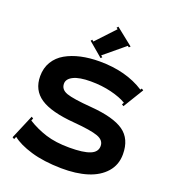

<svg xmlns="http://www.w3.org/2000/svg" viewBox="-170 -1098 1105 1234"><g transform="rotate(20 382.0 -480.5)"><path d="M296.9 -835 307.1 -826.2 426.8 -954.1 417 -960.9 425.8 -971.2 543 -877.9 534.2 -869.1 524.9 -876 384.8 -759.8 396 -751 387.2 -742.2 289.1 -825.2ZM100.1 -236.8 112.8 -229 106 -212.9Q164.1 -176.3 232.4 -154.5Q300.8 -132.8 395 -132.8Q490.2 -132.8 535.6 -151.4Q581.1 -169.9 581.1 -210.9Q581.1 -251 533.9 -268.1Q486.8 -285.2 369.1 -294.9Q208.5 -307.6 135.3 -356.7Q62 -405.8 62 -501Q62 -557.1 87.9 -599.9Q113.8 -642.6 159.2 -668.5Q204.6 -694.3 262.9 -707.3Q321.3 -720.2 390.1 -720.2Q571.3 -720.2 696.8 -639.2L703.1 -648.9L715.8 -641.1L630.9 -502L618.2 -509.8L626 -523.9Q586.4 -547.9 521.2 -564Q456.1 -580.1 379.9 -580.1Q302.7 -580.1 262.5 -560.3Q222.2 -540.5 222.2 -507.8Q222.2 -467.3 267.3 -451.4Q312.5 -435.5 438 -425.8Q593.8 -413.6 663.8 -364.3Q733.9 -314.9 733.9 -210Q733.9 -137.7 689.5 -87.2Q645 -36.6 568.6 -12.7Q492.2 11.2 390.1 9.8Q269 7.8 182.9 -18.1Q96.7 -43.9 50.8 -81.1L43 -63L29.8 -70.8Z"/></g></svg>

Font: Copperplate CC
Style: Bold
Weight: 700
Designer: indestructible type*
Foundry: Cowboy Collective
Version: Version 1.000